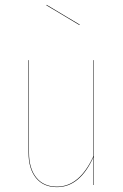

<svg xmlns="http://www.w3.org/2000/svg" viewBox="-20 -766 511 795"><path d="M172.9 -746.1 310.1 -664.1 309.1 -662.1 171.9 -744.1ZM369.1 -517.1V0H367.2V-116.2Q311 8.8 215.8 8.8Q159.7 8.8 128.9 -29.3Q98.1 -67.4 98.1 -133.8V-517.1H100.1V-133.8Q100.1 -68.4 130.4 -30.8Q160.6 6.8 215.8 6.8Q309.6 6.8 367.2 -120.1V-517.1Z"/></svg>

Font: Fira Sans Compressed Two
Style: Regular
Weight: 100
Width: 1
Designer: Carrois Corporate & Edenspiekermann AG
Foundry: Carrois Corporate GbR & Edenspiekermann AG
Version: Version 4.203;PS 004.203;hotconv 1.0.88;makeotf.lib2.5.64775